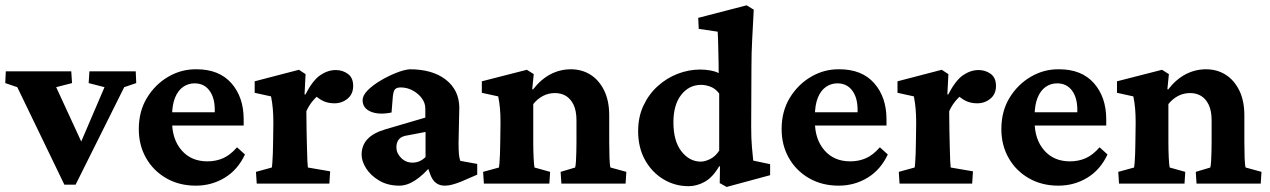

<svg xmlns="http://www.w3.org/2000/svg" viewBox="-26 -701 4848 733"><path d="M219.7 3.9 40 -368.2 -5.9 -383.8 -3.9 -428.7H246.1L249 -383.8L188.5 -368.2L298.8 -128.9H270.5L373 -368.2L312.5 -383.8L315.4 -428.7H492.2L494.1 -383.8L448.2 -368.2L262.7 3.9Z M721.7 7.8Q658.2 7.8 608.9 -20.5Q559.6 -48.8 531.7 -97.7Q503.9 -146.5 503.9 -208Q503.9 -276.4 535.2 -327.6Q566.4 -378.9 616.7 -408.2Q667 -437.5 724.6 -436.5Q810.5 -436.5 857.4 -383.3Q904.3 -330.1 904.3 -245.1V-221.7H617.2V-272.5H808.6L793.9 -249V-282.2Q793.9 -328.1 773.4 -355.5Q752.9 -382.8 716.8 -382.8Q692.4 -382.8 672.9 -369.1Q653.3 -355.5 642.1 -327.6Q630.9 -299.8 630.9 -257.8V-237.3Q630.9 -168.9 667.5 -127Q704.1 -85 765.6 -85Q798.8 -85 826.2 -97.2Q853.5 -109.4 878.9 -138.7L909.2 -111.3Q881.8 -52.7 832 -22.5Q782.2 7.8 721.7 7.8Z M954.1 0 951.2 -44.9 1011.7 -61.5Q1012.7 -65.4 1013.7 -79.6Q1014.6 -93.8 1015.6 -114.7Q1016.6 -135.7 1016.6 -159.2L1017.6 -232.4Q1017.6 -261.7 1015.6 -284.7Q1013.7 -307.6 1008.8 -333L946.3 -346.7V-390.6L1115.2 -434.6L1140.6 -418L1136.7 -340.8L1139.6 -339.8Q1168 -394.5 1196.8 -414.1Q1225.6 -433.6 1255.9 -433.6Q1282.2 -433.6 1302.2 -418.9Q1322.3 -404.3 1322.3 -373Q1322.3 -341.8 1300.8 -324.2Q1279.3 -306.6 1251 -306.6Q1227.5 -306.6 1209 -314.9Q1190.4 -323.2 1168 -344.7L1195.3 -341.8Q1180.7 -331.1 1167 -314.5Q1153.3 -297.9 1143.6 -276.4L1144.5 -199.2Q1145.5 -163.1 1146 -134.3Q1146.5 -105.5 1147.5 -86.4Q1148.4 -67.4 1149.4 -61.5L1234.4 -46.9L1231.4 0Z M1499 7.8Q1454.1 7.8 1421.4 -11.7Q1388.7 -31.2 1371.6 -58.6Q1354.5 -85.9 1354.5 -110.4Q1354.5 -145.5 1376.5 -169.4Q1398.4 -193.4 1444.3 -207L1597.7 -252V-287.1Q1597.7 -307.6 1584.5 -325.7Q1571.3 -343.8 1549.8 -355.5Q1528.3 -367.2 1503.9 -367.2Q1488.3 -367.2 1481.9 -359.9Q1475.6 -352.5 1473.6 -331.1L1468.8 -271.5Q1419.9 -261.7 1389.2 -274.9Q1358.4 -288.1 1358.4 -318.4Q1358.4 -336.9 1377.9 -356.4Q1397.5 -376 1426.3 -393.1Q1455.1 -410.2 1485.4 -422.4Q1515.6 -434.6 1538.1 -436.5Q1625 -436.5 1675.8 -397Q1726.6 -357.4 1727.5 -291L1724.6 -155.3Q1724.6 -127.9 1726.1 -112.3Q1727.5 -96.7 1731.4 -86.9L1795.9 -75.2V-34.2L1732.4 -6.8Q1714.8 0 1700.2 3.9Q1685.5 7.8 1671.9 7.8Q1633.8 7.8 1618.2 -31.2L1601.6 -76.2L1622.1 -71.3Q1591.8 -34.2 1560.1 -13.2Q1528.3 7.8 1499 7.8ZM1548.8 -80.1Q1562.5 -80.1 1575.2 -85.4Q1587.9 -90.8 1598.6 -101.6V-197.3L1532.2 -184.6Q1507.8 -181.6 1497.6 -169.9Q1487.3 -158.2 1487.3 -138.7Q1487.3 -116.2 1505.4 -98.1Q1523.4 -80.1 1548.8 -80.1Z M1821.3 0 1818.4 -44.9 1878.9 -61.5Q1879.9 -65.4 1880.9 -79.1Q1881.8 -92.8 1882.8 -113.8Q1883.8 -134.8 1883.8 -159.2L1884.8 -233.4Q1884.8 -263.7 1882.8 -286.1Q1880.9 -308.6 1876 -333L1813.5 -346.7V-390.6L1985.4 -434.6L2011.7 -418L2005.9 -360.4L2008.8 -359.4Q2039.1 -398.4 2075.7 -417.5Q2112.3 -436.5 2153.3 -436.5Q2195.3 -436.5 2228 -416Q2260.7 -395.5 2280.3 -356Q2299.8 -316.4 2299.8 -260.7V-160.2Q2299.8 -127 2300.8 -98.1Q2301.8 -69.3 2304.7 -61.5L2365.2 -44.9L2362.3 0H2117.2L2114.3 -44.9L2169.9 -61.5Q2171.9 -70.3 2172.9 -86.4Q2173.8 -102.5 2174.3 -122.1Q2174.8 -141.6 2174.8 -159.2V-241.2Q2174.8 -278.3 2163.6 -301.3Q2152.3 -324.2 2134.3 -335Q2116.2 -345.7 2092.8 -345.7Q2068.4 -345.7 2047.4 -335Q2026.4 -324.2 2009.8 -303.7V-160.2Q2009.8 -127 2011.2 -98.1Q2012.7 -69.3 2014.6 -61.5L2074.2 -44.9L2071.3 0Z M2748 12.7 2721.7 -2 2722.7 -65.4 2719.7 -66.4Q2695.3 -24.4 2665 -7.3Q2634.8 9.8 2602.5 9.8Q2550.8 9.8 2506.8 -16.6Q2462.9 -43 2436.5 -90.3Q2410.2 -137.7 2410.2 -200.2Q2410.2 -254.9 2430.7 -298.3Q2451.2 -341.8 2485.4 -372.6Q2519.5 -403.3 2561.5 -419.4Q2603.5 -435.5 2647.5 -435.5Q2666 -435.5 2685.5 -432.1Q2705.1 -428.7 2717.8 -421.9Q2717.8 -440.4 2717.3 -463.4Q2716.8 -486.3 2716.3 -509.3Q2715.8 -532.2 2715.3 -551.3Q2714.8 -570.3 2713.9 -580.1L2641.6 -590.8L2639.6 -632.8L2824.2 -680.7L2851.6 -664.1Q2848.6 -603.5 2845.7 -552.2Q2842.8 -501 2842.8 -444.3L2841.8 -217.8Q2841.8 -169.9 2844.7 -139.6Q2847.7 -109.4 2849.6 -87.9L2914.1 -74.2V-32.2ZM2649.4 -84Q2665 -84 2685.1 -93.8Q2705.1 -103.5 2719.7 -126V-343.8Q2706.1 -362.3 2687.5 -369.6Q2668.9 -377 2650.4 -377Q2604.5 -377 2574.7 -338.9Q2544.9 -300.8 2544.9 -234.4Q2544.9 -162.1 2575.7 -123Q2606.4 -84 2649.4 -84Z M3175.8 7.8Q3112.3 7.8 3063 -20.5Q3013.7 -48.8 2985.8 -97.7Q2958 -146.5 2958 -208Q2958 -276.4 2989.3 -327.6Q3020.5 -378.9 3070.8 -408.2Q3121.1 -437.5 3178.7 -436.5Q3264.6 -436.5 3311.5 -383.3Q3358.4 -330.1 3358.4 -245.1V-221.7H3071.3V-272.5H3262.7L3248 -249V-282.2Q3248 -328.1 3227.5 -355.5Q3207 -382.8 3170.9 -382.8Q3146.5 -382.8 3127 -369.1Q3107.4 -355.5 3096.2 -327.6Q3085 -299.8 3085 -257.8V-237.3Q3085 -168.9 3121.6 -127Q3158.2 -85 3219.7 -85Q3252.9 -85 3280.3 -97.2Q3307.6 -109.4 3333 -138.7L3363.3 -111.3Q3335.9 -52.7 3286.1 -22.5Q3236.3 7.8 3175.8 7.8Z M3408.2 0 3405.3 -44.9 3465.8 -61.5Q3466.8 -65.4 3467.8 -79.6Q3468.8 -93.8 3469.7 -114.7Q3470.7 -135.7 3470.7 -159.2L3471.7 -232.4Q3471.7 -261.7 3469.7 -284.7Q3467.8 -307.6 3462.9 -333L3400.4 -346.7V-390.6L3569.3 -434.6L3594.7 -418L3590.8 -340.8L3593.8 -339.8Q3622.1 -394.5 3650.9 -414.1Q3679.7 -433.6 3710 -433.6Q3736.3 -433.6 3756.3 -418.9Q3776.4 -404.3 3776.4 -373Q3776.4 -341.8 3754.9 -324.2Q3733.4 -306.6 3705.1 -306.6Q3681.6 -306.6 3663.1 -314.9Q3644.5 -323.2 3622.1 -344.7L3649.4 -341.8Q3634.8 -331.1 3621.1 -314.5Q3607.4 -297.9 3597.7 -276.4L3598.6 -199.2Q3599.6 -163.1 3600.1 -134.3Q3600.6 -105.5 3601.6 -86.4Q3602.5 -67.4 3603.5 -61.5L3688.5 -46.9L3685.5 0Z M4014.6 7.8Q3951.2 7.8 3901.9 -20.5Q3852.5 -48.8 3824.7 -97.7Q3796.9 -146.5 3796.9 -208Q3796.9 -276.4 3828.1 -327.6Q3859.4 -378.9 3909.7 -408.2Q3960 -437.5 4017.6 -436.5Q4103.5 -436.5 4150.4 -383.3Q4197.3 -330.1 4197.3 -245.1V-221.7H3910.2V-272.5H4101.6L4086.9 -249V-282.2Q4086.9 -328.1 4066.4 -355.5Q4045.9 -382.8 4009.8 -382.8Q3985.4 -382.8 3965.8 -369.1Q3946.3 -355.5 3935.1 -327.6Q3923.8 -299.8 3923.8 -257.8V-237.3Q3923.8 -168.9 3960.4 -127Q3997.1 -85 4058.6 -85Q4091.8 -85 4119.1 -97.2Q4146.5 -109.4 4171.9 -138.7L4202.1 -111.3Q4174.8 -52.7 4125 -22.5Q4075.2 7.8 4014.6 7.8Z M4246.1 0 4243.2 -44.9 4303.7 -61.5Q4304.7 -65.4 4305.7 -79.1Q4306.6 -92.8 4307.6 -113.8Q4308.6 -134.8 4308.6 -159.2L4309.6 -233.4Q4309.6 -263.7 4307.6 -286.1Q4305.7 -308.6 4300.8 -333L4238.3 -346.7V-390.6L4410.2 -434.6L4436.5 -418L4430.7 -360.4L4433.6 -359.4Q4463.9 -398.4 4500.5 -417.5Q4537.1 -436.5 4578.1 -436.5Q4620.1 -436.5 4652.8 -416Q4685.5 -395.5 4705.1 -356Q4724.6 -316.4 4724.6 -260.7V-160.2Q4724.6 -127 4725.6 -98.1Q4726.6 -69.3 4729.5 -61.5L4790 -44.9L4787.1 0H4542L4539.1 -44.9L4594.7 -61.5Q4596.7 -70.3 4597.7 -86.4Q4598.6 -102.5 4599.1 -122.1Q4599.6 -141.6 4599.6 -159.2V-241.2Q4599.6 -278.3 4588.4 -301.3Q4577.1 -324.2 4559.1 -335Q4541 -345.7 4517.6 -345.7Q4493.2 -345.7 4472.2 -335Q4451.2 -324.2 4434.6 -303.7V-160.2Q4434.6 -127 4436 -98.1Q4437.5 -69.3 4439.5 -61.5L4499 -44.9L4496.1 0Z"/></svg>

Font: Crimson Pro
Style: Bold
Weight: 700
Designer: Jacques Le Bailly
Foundry: Baron von Fonthausen
Version: Version 1.003